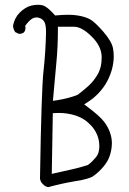

<svg xmlns="http://www.w3.org/2000/svg" viewBox="-20 -811 540 806"><path d="M223.1 -685.5V-698.7H291Q306.2 -698.7 323.7 -689.5Q342.8 -679.7 365.7 -656.7Q404.8 -618.2 406.7 -575.2Q406.7 -570.8 406.7 -566.4Q406.7 -529.8 391.6 -501.5Q374.5 -471.2 350.6 -449.7Q327.6 -429.2 306.2 -413.1Q270 -398.4 218.8 -390.1L202.1 -387.7Q209.5 -474.6 216.3 -544.2Q223.1 -613.8 223.1 -685.5ZM226.6 -336.9Q264.2 -336.9 298.3 -325.7Q336.4 -313 363.3 -283.2Q390.6 -252.9 396 -213.9Q397 -205.1 397 -197.8Q397 -190.4 396.2 -184.1Q395.5 -177.7 393.6 -171.4Q389.6 -158.7 381.3 -149.4Q373 -140.1 367.7 -134.3Q357.9 -124.5 348.6 -118.2Q314.9 -107.4 282.2 -100.1Q250 -92.8 197.3 -81.1L201.7 -335.9Q220.7 -336.9 226.6 -336.9ZM448.7 -192.9Q449.7 -201.7 449.7 -208.5Q449.7 -256.3 417.5 -299.3Q397.9 -324.7 348.6 -361.3L333.5 -373L349.6 -383.3Q393.6 -411.6 422.9 -457.5Q431.6 -472.2 436.5 -483.2Q441.4 -494.1 444.1 -501.7Q446.8 -509.3 449.2 -517.1Q457.5 -547.4 457.5 -574.7Q457.5 -592.8 454.1 -609.9Q447.8 -638.7 413.1 -678.7Q377.4 -719.7 356.9 -730.5Q336.4 -741.2 305.7 -746.1Q289.1 -749 267.1 -749Q245.1 -749 211.4 -746.1Q201.7 -756.8 196.3 -762.2Q171.4 -787.1 155.3 -789.6Q147.5 -791 141.6 -791Q125 -791 111.8 -787.6Q98.6 -784.2 86.9 -777.3Q74.2 -769.5 62.5 -757.8Q41.5 -736.8 34.7 -703.6Q35.2 -689 43.9 -676.3L58.1 -669.4Q59.6 -668.9 60.5 -668.9Q72.8 -668.9 80.6 -675.3Q86.9 -683.1 86.9 -693.8Q86.9 -695.8 85.9 -703.1Q95.7 -715.8 102.1 -722.2Q117.7 -737.8 132.3 -737.8Q134.3 -737.8 136.2 -737.8Q156.2 -734.9 165 -721.2Q173.3 -709 173.3 -675.8V-675.3Q171.4 -591.8 162.6 -512.2Q153.8 -434.1 147.9 -61.5Q149.4 -50.3 156.2 -42L165 -33.2Q172.9 -26.9 182.6 -25.4Q236.8 -40.5 295.4 -50.3Q327.1 -55.2 344 -60.3Q360.8 -65.4 367.7 -69.3Q384.3 -79.6 404.8 -100.8Q425.3 -122.1 435.3 -143.6Q445.3 -165 448.7 -192.9Z"/></svg>

Font: NaikaiFont
Style: ExtraLight
Weight: 200
Version: Version 1.89